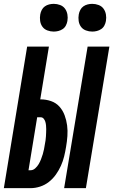

<svg xmlns="http://www.w3.org/2000/svg" viewBox="-39 -977 588 997"><path d="M294 0 416 -735H529L407 0ZM-19 0 102 -735H215L170 -461H172Q200 -461 226 -452Q252 -443 269.5 -423.5Q287 -404 296.5 -378.5Q306 -353 309.5 -326Q313 -299 311 -270.5Q309 -242 304 -214Q300 -189 294 -164.5Q288 -140 277.5 -116.5Q267 -93 251.5 -71Q236 -49 215 -32.5Q194 -16 169 -8Q144 0 120 0ZM109 -93H120Q133 -93 144 -103Q155 -113 162 -125Q169 -137 174 -150Q179 -163 183 -176Q187 -189 189.5 -202Q192 -215 194 -228Q196 -238 197.5 -248Q199 -258 199.5 -268Q200 -278 200.5 -287.5Q201 -297 201 -306.5Q201 -316 200 -326Q199 -336 196.5 -344.5Q194 -353 188 -360.5Q182 -368 172 -368H154ZM440 -813Q423 -813 407 -819Q391 -825 381.5 -838Q372 -851 369.5 -868Q367 -885 370 -902Q372 -914 378 -925.5Q384 -937 394 -944Q404 -951 416 -954Q428 -957 440 -957Q457 -957 473 -951Q489 -945 498.5 -932Q508 -919 511 -902Q514 -885 511 -868Q509 -856 503 -844.5Q497 -833 486.5 -826Q476 -819 464 -816Q452 -813 440 -813ZM240 -813Q223 -813 207 -819Q191 -825 181.5 -838Q172 -851 169.5 -868Q167 -885 170 -902Q172 -914 178 -925.5Q184 -937 194 -944Q204 -951 216 -954Q228 -957 240 -957Q257 -957 273 -951Q289 -945 298.5 -932Q308 -919 311 -902Q314 -885 311 -868Q309 -856 303 -844.5Q297 -833 286.5 -826Q276 -819 264 -816Q252 -813 240 -813Z"/></svg>

Font: Iosevka Curly Heavy Oblique
Style: Regular
Weight: 900
Italic angle: -9°
Monospace: yes
Designer: Belleve Invis
Foundry: Belleve Invis
Version: Version 11.1.0; ttfautohint (v1.8.3)